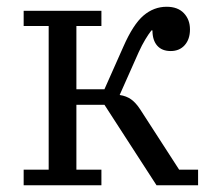

<svg xmlns="http://www.w3.org/2000/svg" viewBox="-20 -548 621 568"><path d="M50 -46H124V-471H50V-516H280V-471H206V-284H289L345 -410Q374 -476 404.5 -502Q435 -528 473 -528Q506 -528 524 -509Q542 -490 542 -461Q542 -432 526.5 -414.5Q511 -397 485 -397Q459 -397 445 -413Q431 -429 431 -458H428Q420 -448 410 -431.5Q400 -415 390 -393L334 -267Q354 -264 368 -254Q382 -244 395 -224L510 -46H566V0H443L289 -238H206V-46H280V0H50Z"/></svg>

Font: IBM Plex Serif
Style: Regular
Weight: 400
Designer: Mike Abbink, Paul van der Laan, Pieter van Rosmalen
Foundry: Bold Monday
Version: Version 2.6